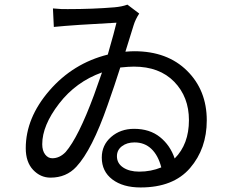

<svg xmlns="http://www.w3.org/2000/svg" viewBox="-20 -784 1040 841"><path d="M589.8 -32.2Q641.6 -32.2 686.5 -50.8Q672.9 -103.5 643.1 -131.8Q613.3 -160.2 569.3 -160.2Q536.1 -160.2 514.2 -143.6Q492.2 -127 492.2 -99.6Q492.2 -68.4 519.5 -50.3Q546.9 -32.2 589.8 -32.2ZM391.6 -367.2Q419.9 -445.3 426.8 -466.8Q312.5 -425.8 238.8 -330.1Q165 -234.4 165 -152.3Q165 -124 177.7 -107.4Q190.4 -90.8 209 -90.8Q241.2 -90.8 267.6 -118.2Q323.2 -182.6 391.6 -367.2ZM565.4 -673.8 529.3 -557.6Q554.7 -559.6 568.4 -559.6Q712.9 -559.6 799.3 -474.1Q885.7 -388.7 885.7 -256.8Q885.7 -132.8 812.5 -47.9Q739.3 37.1 595.7 37.1Q518.6 37.1 472.2 2Q425.8 -33.2 425.8 -93.8Q425.8 -148.4 466.8 -184.1Q507.8 -219.7 567.4 -219.7Q635.7 -219.7 680.7 -183.6Q725.6 -147.5 745.1 -89.8Q807.6 -152.3 807.6 -257.8Q807.6 -359.4 743.2 -425.8Q678.7 -492.2 566.4 -492.2Q543.9 -492.2 506.8 -488.3Q482.4 -411.1 451.2 -323.2Q382.8 -127 314.5 -53.7Q270.5 -5.9 201.2 -5.9Q157.2 -5.9 125 -40Q92.8 -74.2 92.8 -134.8Q92.8 -267.6 196.3 -387.2Q299.8 -506.8 452.1 -544.9Q482.4 -650.4 490.2 -684.6Q302.7 -674.8 215.8 -666L211.9 -747.1Q252.9 -743.2 276.4 -744.1Q387.7 -744.1 481.4 -752Q514.6 -754.9 538.1 -763.7L589.8 -724.6Q573.2 -699.2 565.4 -673.8Z"/></svg>

Font: Gen Shin Gothic Monospace Regular
Style: Regular
Weight: 400
Designer: [Source Han Sans]
Ryoko NISHIZUKA  (kana & ideographs); Paul D. Hunt (Latin, Greek & Cyrillic); Wenlong ZHANG  (bopomofo
Version: Version 1.002.20150607